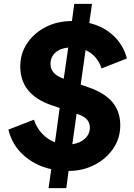

<svg xmlns="http://www.w3.org/2000/svg" viewBox="-20 -865 690 985"><path d="M229 100 243 3Q159 -16 100.5 -69Q42 -122 23 -200L154 -251Q168 -209 196.5 -179Q225 -149 262 -135L286 -311L245 -325Q84 -380 84 -524Q84 -590 119 -642.5Q154 -695 214 -726Q274 -757 349 -757L361 -845H452L438 -747Q512 -729 562.5 -681.5Q613 -634 631 -565L501 -514Q479 -581 419 -608L394 -431L434 -417Q516 -389 556.5 -341Q597 -293 597 -222Q597 -156 561 -103Q525 -50 464.5 -19Q404 12 332 12L320 100ZM305 -462 307 -461 330 -621Q288 -617 263.5 -594.5Q239 -572 239 -537Q239 -485 305 -462ZM377 -280 373 -281 351 -125Q392 -131 416.5 -154.5Q441 -178 441 -211Q441 -235 426 -252Q411 -269 377 -280Z"/></svg>

Font: Plus Jakarta Sans ExtraBold
Style: Italic
Weight: 800
Italic angle: -8°
Designer: Gumpita Rahayu
Foundry: Tokotype
Version: Version 2.071; ttfautohint (v1.8.4.7-5d5b);gftools[0.9.29]